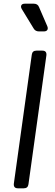

<svg xmlns="http://www.w3.org/2000/svg" viewBox="-20 -1019 297 1039"><path d="M77 0Q52 0 55 -26L152 -723Q155 -745 177 -745H209Q234 -745 231 -719L134 -22Q131 0 109 0ZM191 -849Q171 -849 162 -865L98 -970Q91 -982 95.5 -990.5Q100 -999 114 -999H163Q184 -999 191 -981L236 -877Q241 -865 236 -857Q231 -849 217 -849Z"/></svg>

Font: Pitagon Sans Text
Style: Italic
Weight: 400
Italic angle: -8°
Designer: Travis Tran
Foundry: Pitagon
Version: Version 1.001; ttfautohint (v1.8.4.7-5d5b);gftools[0.9.26]